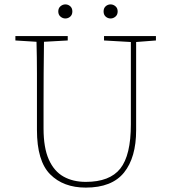

<svg xmlns="http://www.w3.org/2000/svg" viewBox="-20 -840 777 873"><path d="M453 -656V-676H689V-656L599 -649V-248Q599 -124 544 -55.5Q489 13 370 13Q268 13 208 -47.5Q148 -108 148 -249V-361Q148 -434 148 -506Q148 -578 146 -650L50 -656V-676H288V-656L180 -650Q179 -578 178.5 -506.5Q178 -435 178 -361V-256Q178 -168 202 -114.5Q226 -61 269 -37Q312 -13 370 -13Q479 -13 527 -73.5Q575 -134 575 -274V-649ZM277 -756Q265 -756 255 -764.5Q245 -773 245 -788Q245 -803 255 -811.5Q265 -820 277 -820Q290 -820 299.5 -811.5Q309 -803 309 -788Q309 -773 299.5 -764.5Q290 -756 277 -756ZM483 -756Q470 -756 460.5 -764.5Q451 -773 451 -788Q451 -803 460.5 -811.5Q470 -820 483 -820Q495 -820 505 -811.5Q515 -803 515 -788Q515 -773 505 -764.5Q495 -756 483 -756Z"/></svg>

Font: Source Serif 4 ExtraLight
Style: Regular
Weight: 200
Designer: Frank Grießhammer
Foundry: Adobe
Version: Version 4.005;hotconv 1.1.0;makeotfexe 2.6.0